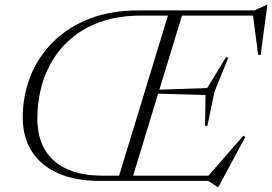

<svg xmlns="http://www.w3.org/2000/svg" viewBox="-20 -748 1126 794"><path d="M681 -705H739L524 0H466ZM552 -705H1032.5L1082.5 -728H1085.5L1058 -521H1047.5L1025.5 -691.5L1059.5 -683.5H563Q478 -683.5 409.5 -662Q341 -640.5 289.5 -601Q238 -561.5 203.5 -508.2Q169 -455 151.8 -391.5Q134.5 -328 134.5 -258Q134.5 -182 165.5 -129.2Q196.5 -76.5 256.8 -49Q317 -21.5 405.5 -21.5H882L835 -13.5L986.5 -187L994.5 -181.5L883 25.5H879L841.5 0H390.5Q291 0 220.2 -31.5Q149.5 -63 111.8 -121.5Q74 -180 74 -261.5Q74 -352.5 105.8 -432.5Q137.5 -512.5 199 -574Q260.5 -635.5 349.2 -670.2Q438 -705 552 -705ZM837.5 -227.5H828L830 -355L604 -361.5L609 -376L837 -384L914 -510.5H924.5L867 -368.5Z"/></svg>

Font: Newsreader 60pt Light
Style: Italic
Weight: 300
Italic angle: -17°
Designer: Hugues Gentile
Foundry: Production Type
Version: Version 1.003